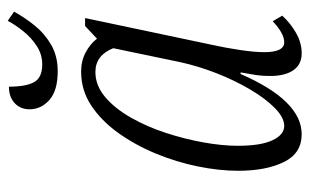

<svg xmlns="http://www.w3.org/2000/svg" viewBox="-168 -602 781 484"><g transform="rotate(-90 222.0 -360.5)"><path d="M125 10Q77 10 55 -35Q33 -80 33 -150Q33 -198 44 -252Q55 -306 76.5 -358Q98 -410 128.5 -452.5Q159 -495 197.5 -520.5Q236 -546 283 -546Q310 -546 331.5 -534.5Q353 -523 366 -506L398 -536H418L349 -209Q343 -182 337.5 -145.5Q332 -109 332 -84Q332 -34 357 -34Q379 -34 410 -63L424 -39Q406 -19 381 -4.5Q356 10 329 10Q301 10 286.5 -11Q272 -32 272 -69Q272 -91 275 -109Q278 -127 281 -144H277Q210 10 125 10ZM146 -34Q167 -34 191 -57.5Q215 -81 238 -120Q261 -159 279 -205Q297 -251 307 -297L342 -465Q324 -510 282 -510Q248 -510 219 -485.5Q190 -461 167 -420.5Q144 -380 128.5 -332.5Q113 -285 104.5 -237.5Q96 -190 96 -151Q96 -93 110 -63.5Q124 -34 146 -34ZM284 -605Q235 -605 211.5 -626Q188 -647 188 -676Q188 -699 203.5 -713.5Q219 -728 245 -728Q245 -685 256.5 -664.5Q268 -644 301 -644Q326 -644 347 -657.5Q368 -671 384.5 -691.5Q401 -712 411 -731L434 -715Q420 -689 399.5 -663.5Q379 -638 350.5 -621.5Q322 -605 284 -605Z"/></g></svg>

Font: Noto Serif ExtraCondensed Light
Style: Italic
Weight: 300
Width: 2
Italic angle: -12°
Designer: Monotype Design Team
Foundry: Monotype Imaging Inc.
Version: Version 2.014; ttfautohint (v1.8.4.7-5d5b)